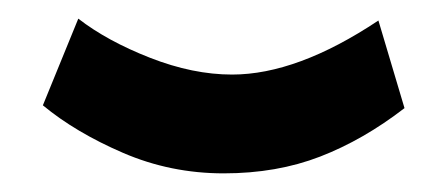

<svg xmlns="http://www.w3.org/2000/svg" viewBox="-20 -303 476 206"><path d="M414 -187Q370 -153 323.5 -135Q277 -117 220 -117Q163 -117 112 -139Q61 -161 26 -190L64 -283Q95 -259 141 -241Q187 -223 229 -223Q299 -223 386 -281Z"/></svg>

Font: Montserrat arm2 SemiBold
Style: Regular
Weight: 600
Designer: Julieta Ulanovsky
Foundry: Julieta Ulanovsky
Version: Version 6.000